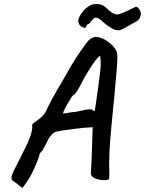

<svg xmlns="http://www.w3.org/2000/svg" viewBox="-20 -877 722 957"><path d="M57 33Q46 27 41.5 22Q37 17 37 9Q37 -1 45.5 -19.5Q54 -38 75 -78Q81 -91 98 -124Q141 -206 141 -245Q140 -247 140 -251Q140 -261 156 -269Q159 -272 177.5 -286Q196 -300 207 -318Q220 -348 240 -384.5Q260 -421 309 -504Q357 -592 411 -663Q421 -677 433.5 -685Q446 -693 455 -693Q486 -693 518.5 -669Q551 -645 561 -621Q565 -614 565 -591Q565 -560 558 -486Q556 -473 554 -445Q551 -400 545 -349Q534 -237 529 -174Q524 -111 524 -56Q524 -28 525 -15V-8L524 15Q518 21 500 21Q480 21 460 14.5Q440 8 438 -1Q437 -2 435 -3Q433 -4 433 -12L434 -34L437 -90L442 -243L429 -242Q409 -242 344.5 -234Q280 -226 263 -221Q254 -221 241 -209Q228 -197 218 -178Q215 -168 204 -149.5Q193 -131 193 -128Q187 -124 182.5 -117.5Q178 -111 177 -109Q177 -98 157.5 -52.5Q138 -7 119 22L92 60ZM361 -320Q409 -332 427 -332Q437 -332 441 -330Q444 -326 447.5 -324.5Q451 -323 452 -323Q454 -331 468 -432Q482 -533 482 -556Q482 -572 481 -583.5Q480 -595 479 -598Q470 -598 438 -550.5Q406 -503 376 -443Q353 -402 344 -402Q337 -395 314 -355Q291 -315 296 -311Q303 -312 324 -315.5Q345 -319 361 -320ZM510 -754Q506 -756 496 -765.5Q486 -775 476 -782Q466 -789 459 -789Q452 -789 447 -785Q442 -781 435 -772Q431 -766 425.5 -760.5Q420 -755 413 -754Q412 -748 407 -741Q402 -734 400 -739Q386 -741 378 -751Q370 -761 370 -774Q370 -787 387.5 -812.5Q405 -838 435 -853Q447 -857 460 -857Q489 -857 506 -841Q527 -821 539.5 -813Q552 -805 564 -805Q569 -805 581 -809Q594 -813 619 -825Q638 -835 654 -842Q664 -846 674 -831Q684 -816 682 -806Q682 -798 676 -786.5Q670 -775 654 -767Q650 -765 629 -753Q605 -739 592 -732.5Q579 -726 574 -726Q558 -726 547 -731Q536 -736 525.5 -743.5Q515 -751 510 -754Z"/></svg>

Font: Caveat
Style: Bold
Weight: 700
Designer: Pablo Impallari
Foundry: Pablo Impallari
Version: Version 1.500; ttfautohint (v1.6)